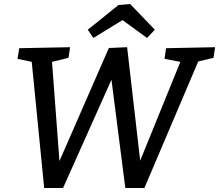

<svg xmlns="http://www.w3.org/2000/svg" viewBox="-20 -935 1091 956"><path d="M807 -695 1051 -700 1043 -647 967 -629 699 1H604L535 -538L294 1H200L138 -627L67 -642L76 -695L329 -700L321 -647L239 -627L276 -133L522 -696L613 -700L678 -135L878 -627L799 -642ZM445 -746 417 -787 570 -910 628 -915 751 -787 712 -746 590 -835Z"/></svg>

Font: Bitter Medium
Style: Italic
Weight: 500
Italic angle: -9°
Designer: Sol Matas, and Bitter project Authors
Foundry: Sol Matas
Version: Version 2.001